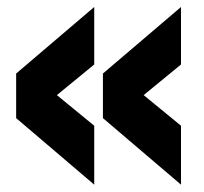

<svg xmlns="http://www.w3.org/2000/svg" viewBox="-20 -545 575 541"><path d="M245.5 -24.7 25.5 -212.2V-337.8L245.5 -525.3V-363.3L140.3 -277L245.5 -190.7ZM490 -24.7 270 -212.2V-337.8L490 -525.3V-363.3L384.8 -277L490 -190.7Z"/></svg>

Font: Golos Text
Style: Regular
Weight: 400
Designer: A.Korolkova, Vitaly Kuzmin
Foundry: ParaType Ltd
Version: Version 2.004